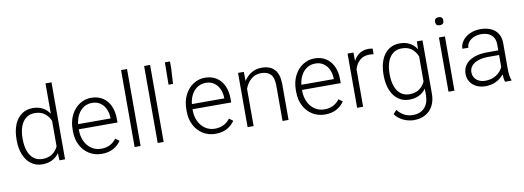

<svg xmlns="http://www.w3.org/2000/svg" viewBox="-69 -1191 5030 1842"><g transform="rotate(-10 2445.5 -269.5)"><path d="M423.8 0 420.9 -70.8Q365.2 9.8 255.9 9.8Q194.8 9.8 148.9 -24.2Q103 -58.1 78.1 -119.1Q53.2 -180.2 53.2 -258.8V-269Q53.2 -350.6 77.9 -411.4Q102.5 -472.2 148.7 -505.1Q194.8 -538.1 256.8 -538.1Q364.3 -538.1 419.9 -454.6V-750H478.5V0ZM111.8 -258.8Q111.8 -195.8 128.9 -146.5Q146 -97.2 180.9 -69.1Q215.8 -41 267.1 -41Q323.7 -41 361.3 -66.7Q398.9 -92.3 419.9 -136.2V-385.7Q400.4 -431.2 363.5 -459.2Q326.7 -487.3 268.1 -487.3Q216.3 -487.3 181.2 -459Q146 -430.7 128.9 -381.6Q111.8 -332.5 111.8 -269Z M1023.9 -84Q995.1 -41.5 948.7 -15.9Q902.3 9.8 836.4 9.8Q768.6 9.8 714.6 -23.4Q660.6 -56.6 630.1 -115.7Q599.6 -174.8 599.6 -249.5V-270.5Q599.6 -349.1 630.6 -410.2Q661.6 -471.2 713.6 -504.6Q765.6 -538.1 826.2 -538.1Q891.6 -538.1 939 -507.3Q986.3 -476.6 1010.7 -421.9Q1035.2 -367.2 1035.2 -296.4V-260.7H658.2V-249.5Q658.2 -191.4 681.2 -143.3Q704.1 -95.2 745.1 -67.4Q786.1 -39.6 838.9 -39.6Q932.1 -39.6 986.8 -111.8ZM660.6 -310.5H976.6V-316.9Q975.6 -362.8 958.3 -401.9Q940.9 -440.9 907.2 -464.6Q873.5 -488.3 826.2 -488.3Q782.2 -488.3 746.8 -466.3Q711.4 -444.3 689 -404.1Q666.5 -363.8 660.6 -310.5Z M1214.4 -750V0H1156.2V-750Z M1439 -750V0H1380.9V-750Z M1632.8 -750V-681.6L1624 -532.7H1580.6Q1583 -692.9 1583 -750Z M2131.8 -84Q2103 -41.5 2056.6 -15.9Q2010.3 9.8 1944.3 9.8Q1876.5 9.8 1822.5 -23.4Q1768.6 -56.6 1738 -115.7Q1707.5 -174.8 1707.5 -249.5V-270.5Q1707.5 -349.1 1738.5 -410.2Q1769.5 -471.2 1821.5 -504.6Q1873.5 -538.1 1934.1 -538.1Q1999.5 -538.1 2046.9 -507.3Q2094.2 -476.6 2118.7 -421.9Q2143.1 -367.2 2143.1 -296.4V-260.7H1766.1V-249.5Q1766.1 -191.4 1789.1 -143.3Q1812 -95.2 1853 -67.4Q1894 -39.6 1946.8 -39.6Q2040 -39.6 2094.7 -111.8ZM1768.6 -310.5H2084.5V-316.9Q2083.5 -362.8 2066.2 -401.9Q2048.8 -440.9 2015.1 -464.6Q1981.4 -488.3 1934.1 -488.3Q1890.1 -488.3 1854.7 -466.3Q1819.3 -444.3 1796.9 -404.1Q1774.4 -363.8 1768.6 -310.5Z M2315.4 -363.3V0H2256.8V-528.3H2313L2314.9 -439Q2343.3 -485.4 2387.7 -511.7Q2432.1 -538.1 2487.3 -538.1Q2568.4 -538.1 2611.8 -492.2Q2655.3 -446.3 2655.8 -346.7V0H2597.2V-346.7Q2596.7 -423.3 2564.9 -455.6Q2533.2 -487.8 2472.7 -487.8Q2415 -487.8 2374.8 -452.1Q2334.5 -416.5 2315.4 -363.3Z M3198.7 -84Q3169.9 -41.5 3123.5 -15.9Q3077.1 9.8 3011.2 9.8Q2943.4 9.8 2889.4 -23.4Q2835.4 -56.6 2804.9 -115.7Q2774.4 -174.8 2774.4 -249.5V-270.5Q2774.4 -349.1 2805.4 -410.2Q2836.4 -471.2 2888.4 -504.6Q2940.4 -538.1 3001 -538.1Q3066.4 -538.1 3113.8 -507.3Q3161.1 -476.6 3185.5 -421.9Q3210 -367.2 3210 -296.4V-260.7H2833V-249.5Q2833 -191.4 2856 -143.3Q2878.9 -95.2 2919.9 -67.4Q2960.9 -39.6 3013.7 -39.6Q3106.9 -39.6 3161.6 -111.8ZM2835.4 -310.5H3151.4V-316.9Q3150.4 -362.8 3133.1 -401.9Q3115.7 -440.9 3082 -464.6Q3048.3 -488.3 3001 -488.3Q2957 -488.3 2921.6 -466.3Q2886.2 -444.3 2863.8 -404.1Q2841.3 -363.8 2835.4 -310.5Z M3382.3 -364.3V0H3323.7V-528.3H3380.9L3382.3 -445.8Q3429.2 -538.1 3530.8 -538.1Q3554.2 -538.1 3569.8 -532.2L3567.9 -479Q3546.9 -482.4 3528.8 -482.4Q3471.7 -482.4 3434.6 -450.7Q3397.5 -418.9 3382.3 -364.3Z M3657.7 120.6 3690.4 85Q3751.5 161.1 3838.4 161.1Q3913.1 161.1 3954.1 116.7Q3995.1 72.3 3995.1 -7.3V-68.8Q3938.5 9.8 3831.1 9.8Q3770 9.8 3724.4 -23.4Q3678.7 -56.6 3654.1 -116.2Q3629.4 -175.8 3628.4 -252.9V-269Q3628.4 -350.6 3652.8 -411.4Q3677.2 -472.2 3723.1 -505.1Q3769 -538.1 3832 -538.1Q3940.4 -538.1 3996.6 -452.6L3999 -528.3H4053.7V-9.3Q4053.7 58.6 4027.6 108.2Q4001.5 157.7 3953.6 184.3Q3905.8 210.9 3841.8 210.9Q3789.6 210.9 3739 187.5Q3688.5 164.1 3657.7 120.6ZM3687 -258.8Q3687 -195.8 3704.1 -146.5Q3721.2 -97.2 3756.1 -69.1Q3791 -41 3842.3 -41Q3899.4 -41 3937 -67.1Q3974.6 -93.3 3995.1 -138.7V-382.8Q3976.1 -429.2 3939.5 -458.3Q3902.8 -487.3 3843.3 -487.3Q3791.5 -487.3 3756.3 -459Q3721.2 -430.7 3704.1 -381.6Q3687 -332.5 3687 -269Z M4243.2 -720.7Q4283.7 -720.7 4283.7 -681.2Q4283.7 -642.6 4243.2 -642.6Q4203.1 -642.6 4203.1 -681.2Q4203.1 -720.7 4243.2 -720.7ZM4272 -528.3V0H4213.9V-528.3Z M4765.1 0Q4755.4 -26.4 4753.4 -73.7Q4724.6 -36.6 4679 -13.4Q4633.3 9.8 4574.7 9.8Q4523.9 9.8 4485.4 -9.5Q4446.8 -28.8 4425.5 -63Q4404.3 -97.2 4404.3 -140.1Q4404.3 -191.4 4433.3 -229.2Q4462.4 -267.1 4516.8 -287.4Q4571.3 -307.6 4645 -307.6H4752.9V-367.2Q4752.9 -424.3 4717.5 -456.8Q4682.1 -489.3 4616.7 -489.3Q4576.7 -489.3 4544.2 -474.9Q4511.7 -460.4 4493.4 -436Q4475.1 -411.6 4475.1 -382.3L4416.5 -382.8Q4416.5 -422.9 4442.4 -458.7Q4468.3 -494.6 4514.6 -516.4Q4561 -538.1 4619.1 -538.1Q4676.3 -538.1 4719.7 -518.8Q4763.2 -499.5 4787.4 -460.9Q4811.5 -422.4 4811.5 -366.2V-122.1Q4811.5 -43.9 4827.6 -6.3V0ZM4752.9 -146V-262.7H4649.9Q4591.3 -262.7 4549.3 -248.3Q4507.3 -233.9 4484.9 -207.5Q4462.4 -181.2 4462.4 -145Q4462.4 -116.2 4476.8 -92.8Q4491.2 -69.3 4518.1 -55.7Q4544.9 -42 4581.1 -42Q4642.1 -42 4687.5 -71Q4732.9 -100.1 4752.9 -146Z"/></g></svg>

Font: Mardoto Light
Style: Regular
Weight: 400
Designer: Christian Robertson, Vahan Hovhannisyan
Foundry: Google
Version: Version 1.000